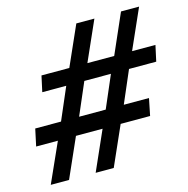

<svg xmlns="http://www.w3.org/2000/svg" viewBox="-105 -811 896 913"><g transform="rotate(-15 343.5 -355.0)"><path d="M670 -436H536L468 -278H592L575 -194H430L344 0H255L341 -194H210L124 0H34L121 -194H14L32 -278H159L227 -436H109L126 -514H263L350 -710H439L352 -514H484L570 -710H659L572 -514H687ZM379 -278 447 -436H316L248 -278Z"/></g></svg>

Font: Raleway SemiBold
Style: Italic
Weight: 600
Italic angle: -12°
Designer: Matt McInerney, Pablo Impallari, Rodrigo Fuenzalida
Foundry: Matt McInerney, Pablo Impallari, Rodrigo Fuenzalida
Version: Version 4.026